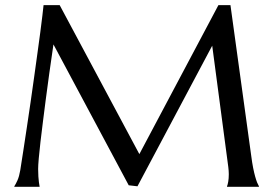

<svg xmlns="http://www.w3.org/2000/svg" viewBox="-20 -720 1058 740"><path d="M35.2 -2Q40.5 -9.8 47.4 -25.1Q54.2 -40.5 58.1 -64Q63.5 -98.1 70.1 -140.9Q76.7 -183.6 83.7 -230.5Q90.8 -277.3 97.9 -326.4Q105 -375.5 111.6 -423.1Q118.2 -470.7 124.3 -514.9Q130.4 -559.1 135.3 -595.7Q140.1 -632.3 143.3 -659.4Q146.5 -686.5 147.9 -700.2H210L517.1 -126L821.8 -700.2H868.2L948.2 -120.1Q951.7 -92.8 955.6 -73.2Q959.5 -53.7 963.4 -39.8Q967.3 -25.9 970.9 -16.8Q974.6 -7.8 978 -2V0H855V-2Q857.4 -7.3 859.6 -19.5Q861.8 -31.7 861.8 -48.8Q861.8 -55.2 861.3 -61.8Q860.8 -68.4 859.9 -76.2L797.9 -543.9L509.8 -2L476.1 -5.9L186 -548.8Q168.9 -433.1 156.2 -335Q150.9 -293 145.5 -251.2Q140.1 -209.5 136 -173.3Q131.8 -137.2 129.4 -109.6Q127 -82 127 -68.8Q127 -52.2 127.9 -39.6Q128.9 -26.9 129.9 -18.1Q131.3 -7.8 132.8 0H35.2Z"/></svg>

Font: Marcellus SC
Style: Regular
Weight: 400
Designer: Astigmatic (AOETI)
Foundry: Astigmatic (AOETI)
Version: Version 1.001